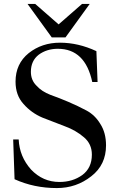

<svg xmlns="http://www.w3.org/2000/svg" viewBox="-20 -944 596 976"><path d="M54 -33 47 -235H75Q79 -148 138 -82Q198 -19 282 -19Q349 -19 398 -54Q447 -90 447 -158Q447 -212 407 -246Q365 -282 310 -302Q272 -316 196 -346Q139 -370 99 -416Q59 -460 59 -529Q59 -620 126 -674Q193 -727 285 -727Q378 -727 470 -684L476 -527H449Q413 -696 274 -696Q218 -696 177 -666Q137 -635 137 -579Q137 -536 166 -508Q192 -479 236 -462Q281 -446 328 -426Q375 -406 420 -382Q463 -359 490 -314Q519 -269 519 -205Q519 -106 444 -48Q368 12 269 12Q153 12 54 -33ZM243 -754 120 -924H159L278 -820L397 -924H436L313 -754Z"/></svg>

Font: Bailleul Roman
Style: Roman
Weight: 400
Version: Version 1